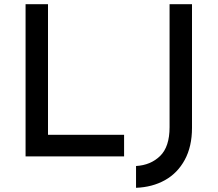

<svg xmlns="http://www.w3.org/2000/svg" viewBox="-20 -746 1038 916"><path d="M102 -726H209V-103H572V0H102ZM896 -136Q896 -47 861.5 16.5Q827 80 767 113.5Q707 147 629 150V46Q699 42 744 -2Q789 -46 789 -139V-726H896Z"/></svg>

Font: Josefin Sans Thin Medium
Style: Regular
Weight: 500
Version: Version 2.000